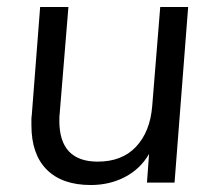

<svg xmlns="http://www.w3.org/2000/svg" viewBox="-20 -523 617 550"><path d="M519 -503 480 0H401L407 -82Q382 -39 338 -16Q294 7 240 7Q158 7 114 -37Q70 -81 70 -164Q70 -174 70 -181Q70 -188 71 -193L95 -503H176L151 -198Q150 -193 150 -177Q150 -60 260 -60Q329 -60 369 -102Q410 -145 416 -219L439 -503Z"/></svg>

Font: PRinguin Sans
Style: Italic
Weight: 400
Designer: Vernon Adams
Foundry: Vernon Adams
Version: ""